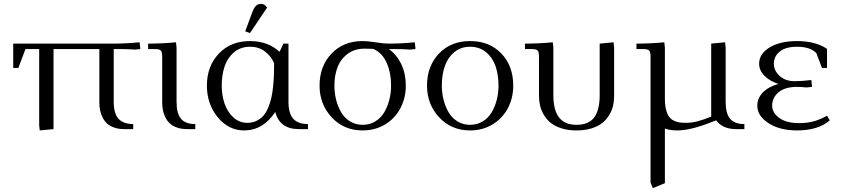

<svg xmlns="http://www.w3.org/2000/svg" viewBox="-20 -663 4338 986"><path d="M47.9 -314V-439H564Q627 -439 696.8 -445.8L700.2 -418V-411.1L671.9 -408.2Q642.1 -411.1 595.2 -411.1H564V-141.1Q564 -80.1 588.6 -53Q613.3 -25.9 664.1 -25.9V0H617.2Q588.4 0 565.9 -8.1Q543.5 -16.1 529.5 -29.1Q515.6 -42 506.6 -60.3Q497.6 -78.6 493.9 -97.2Q490.2 -115.7 490.2 -136.2V-411.1H254.9V0L184.1 6.8L181.2 -19V-411.1H110.8L74.2 -314Z M740.7 -411.1V-439Q813.5 -439 883.8 -445.8L886.7 -418V-141.1Q886.7 -79.6 909.7 -52.7Q932.6 -25.9 982.9 -25.9V0H939.9Q911.1 0 888.7 -8.1Q866.2 -16.1 852.3 -29.1Q838.4 -42 829.3 -60.3Q820.3 -78.6 816.7 -97.2Q813 -115.7 813 -136.2V-371.1Q813 -396 805.9 -403.6Q798.8 -411.1 773.9 -411.1Z M1042.5 -223.1Q1042.5 -323.2 1103.8 -387.7Q1165 -452.1 1263.7 -452.1Q1356 -452.1 1415.5 -397L1435.5 -439H1461.4V-141.1Q1461.4 -80.1 1486.1 -53Q1510.7 -25.9 1561.5 -25.9V0H1514.6Q1416.5 0 1393.6 -87.9Q1330.6 6.8 1233.4 6.8Q1153.8 6.8 1098.1 -61Q1042.5 -128.9 1042.5 -223.1ZM1118.7 -223.1Q1118.7 -174.8 1132.8 -132.3Q1147 -89.8 1177.5 -61Q1208 -32.2 1249.5 -32.2Q1275.9 -32.2 1296.9 -42.2Q1317.9 -52.2 1332 -68.1Q1346.2 -84 1356.7 -108.9Q1367.2 -133.8 1373 -158.7Q1378.9 -183.6 1382.3 -216.6Q1385.7 -249.5 1386.7 -277.1Q1387.7 -304.7 1387.7 -338.9Q1371.6 -375 1340.3 -398.9Q1309.1 -422.9 1263.7 -422.9Q1215.8 -422.9 1182.4 -395Q1148.9 -367.2 1133.8 -323Q1118.7 -278.8 1118.7 -223.1ZM1239.3 -502 1273.4 -594.2Q1283.2 -621.6 1293.7 -632.3Q1304.2 -643.1 1321.3 -643.1Q1339.4 -643.1 1351.6 -624L1263.7 -493.2Z M1621.1 -223.1Q1621.1 -323.2 1682.4 -387.7Q1743.7 -452.1 1842.3 -452.1Q1869.1 -452.1 1909.7 -445.6Q1950.2 -439 1977.1 -439Q2040 -439 2109.9 -445.8L2113.3 -418V-411.1L2085 -408.2Q2055.2 -411.1 2008.3 -411.1H1977.1Q2018.6 -380.9 2041.3 -332.3Q2064 -283.7 2064 -223.1Q2064 -160.2 2036.6 -107.9Q2009.3 -55.7 1958.3 -24.4Q1907.2 6.8 1842.3 6.8Q1746.1 6.8 1683.6 -60.3Q1621.1 -127.4 1621.1 -223.1ZM1697.3 -223.1Q1697.3 -185.1 1706.3 -149.9Q1715.3 -114.7 1732.4 -85.7Q1749.5 -56.6 1778.1 -39.3Q1806.6 -22 1842.3 -22Q1878.4 -22 1907 -39.3Q1935.5 -56.6 1952.9 -85.7Q1970.2 -114.7 1979.2 -149.9Q1988.3 -185.1 1988.3 -223.1Q1988.3 -291 1964.8 -342.3Q1941.4 -393.6 1896 -412.1Q1879.9 -413.1 1852.1 -413.1Q1801.3 -413.1 1765.4 -386.5Q1729.5 -359.9 1713.4 -317.9Q1697.3 -275.9 1697.3 -223.1Z M2172.9 -223.1Q2172.9 -323.2 2234.1 -387.7Q2295.4 -452.1 2394 -452.1Q2493.7 -452.1 2554.7 -388.2Q2615.7 -324.2 2615.7 -223.1Q2615.7 -160.2 2588.4 -107.9Q2561 -55.7 2510 -24.4Q2459 6.8 2394 6.8Q2297.9 6.8 2235.4 -60.3Q2172.9 -127.4 2172.9 -223.1ZM2249 -223.1Q2249 -185.1 2258.1 -149.9Q2267.1 -114.7 2284.2 -85.7Q2301.3 -56.6 2329.8 -39.3Q2358.4 -22 2394 -22Q2430.2 -22 2458.7 -39.3Q2487.3 -56.6 2504.6 -85.7Q2522 -114.7 2531 -149.9Q2540 -185.1 2540 -223.1Q2540 -278.8 2524.9 -323Q2509.8 -367.2 2476.1 -395Q2442.4 -422.9 2394 -422.9Q2346.2 -422.9 2312.7 -395Q2279.3 -367.2 2264.2 -323Q2249 -278.8 2249 -223.1Z M2675.8 -411.1V-439Q2748.5 -439 2818.8 -445.8L2821.8 -418V-174.8Q2821.8 -97.2 2851.1 -59.6Q2880.4 -22 2940.9 -22Q3002.4 -22 3031 -59.3Q3059.6 -96.7 3059.6 -174.8V-439L3130.9 -445.8L3133.8 -418V-169.9Q3133.8 -143.6 3128.2 -119.4Q3122.6 -95.2 3108.4 -71.8Q3094.2 -48.3 3072.8 -31.2Q3051.3 -14.2 3017.6 -3.7Q2983.9 6.8 2940.9 6.8Q2898.4 6.8 2864.5 -3.7Q2830.6 -14.2 2809.3 -31.2Q2788.1 -48.3 2773.9 -71.5Q2759.8 -94.7 2753.9 -119.1Q2748 -143.6 2748 -169.9V-371.1Q2748 -396 2741 -403.6Q2733.9 -411.1 2709 -411.1Z M3248.5 -411.1V-439Q3321.3 -439 3391.6 -445.8L3394.5 -418V-154.8Q3394.5 -122.6 3400.6 -99.6Q3406.7 -76.7 3416 -63.7Q3425.3 -50.8 3440.4 -43.5Q3455.6 -36.1 3469.5 -34.2Q3483.4 -32.2 3502.4 -32.2Q3529.8 -32.2 3557.4 -38.8Q3585 -45.4 3632.3 -64V-439L3703.6 -445.8L3706.5 -418V-141.1Q3706.5 -79.6 3729.5 -52.7Q3752.4 -25.9 3802.7 -25.9V0H3759.8Q3691.4 0 3657.7 -44.9L3632.3 -35.2Q3525.4 6.8 3458.5 6.8Q3420.4 6.8 3394.5 -2.9V277.8L3332.5 303.2L3320.8 274.9V-371.1Q3320.8 -396 3313.7 -403.6Q3306.6 -411.1 3281.7 -411.1Z M3869.1 -120.1Q3869.1 -158.7 3897.7 -188.2Q3926.3 -217.8 3977.1 -231.9Q3930.7 -247.6 3904.5 -275.1Q3878.4 -302.7 3878.4 -335.9Q3878.4 -386.7 3932.4 -419.4Q3986.3 -452.1 4073.2 -452.1Q4167.5 -452.1 4227.1 -412.1V-314H4201.2L4172.4 -390.1Q4141.1 -422.9 4073.2 -422.9Q4015.1 -422.9 3984.6 -398.4Q3954.1 -374 3954.1 -335.9Q3954.1 -299.8 3983.9 -272.9Q4013.7 -246.1 4060.1 -246.1Q4098.6 -246.1 4146.5 -252L4149.4 -224.1V-216.8L4121.1 -213.9Q4092.3 -216.8 4073.2 -216.8Q4011.2 -216.8 3978.3 -189.2Q3945.3 -161.6 3945.3 -120.1Q3945.3 -84.5 3981.4 -57.6Q4017.6 -30.8 4083.5 -30.8Q4127 -30.8 4160.2 -40.3Q4193.4 -49.8 4227.1 -68.8L4241.2 -44.9Q4181.6 6.8 4073.2 6.8Q3984.4 6.8 3926.8 -30.3Q3869.1 -67.4 3869.1 -120.1Z"/></svg>

Font: Dihjauti S
Style: Regular
Weight: 400
Designer: T. Christopher White
Version: Version 3.0.0